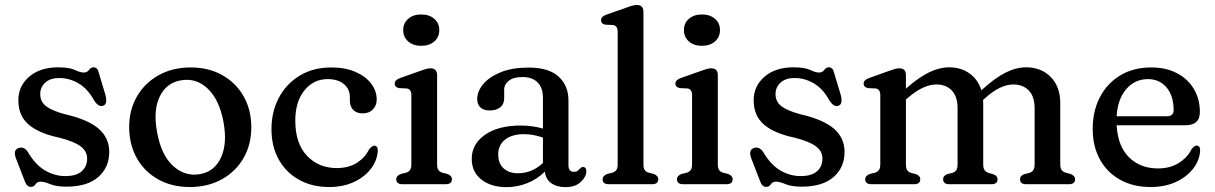

<svg xmlns="http://www.w3.org/2000/svg" viewBox="-20 -758 4998 790"><path d="M223 -437Q187 -437 166.2 -418.2Q145.5 -399.5 145.5 -370.5Q145.5 -339.5 170 -320.8Q194.5 -302 247.5 -288Q341.5 -266.5 385.5 -228.8Q429.5 -191 429.5 -132.5Q429.5 -69.5 384.5 -29.8Q339.5 10 253 10Q211.5 10 187 -0.2Q162.5 -10.5 147.5 -10.5Q133 -10.5 126.2 0.2Q119.5 11 106.5 11Q90.5 11 82 -12.5L46 -105.5Q32.5 -141 56.5 -149Q78 -156.5 94.5 -133Q125 -80.5 164.8 -57Q204.5 -33.5 248.5 -33.5Q294.5 -33.5 316.5 -53.5Q338.5 -73.5 338.5 -105Q338.5 -136.5 311 -156.5Q283.5 -176.5 224 -191.5Q139 -209.5 97.2 -246Q55.5 -282.5 55.5 -345.5Q55.5 -404 100.2 -442.5Q145 -481 219 -481Q265 -481 288 -470.2Q311 -459.5 324 -459.5Q338.5 -459.5 346 -470.2Q353.5 -481 365 -481Q381 -481 386 -460L413.5 -368.5Q418 -352.5 416.8 -339.5Q415.5 -326.5 403 -322.5Q384.5 -317 366.5 -346Q341 -392.5 303.5 -414.8Q266 -437 223 -437Z M764.5 -480.5Q838.5 -480.5 894.5 -449Q950.5 -417.5 982.2 -362Q1014 -306.5 1014 -234Q1014 -163 982 -107.5Q950 -52 892.8 -20.2Q835.5 11.5 761 11.5Q687 11.5 630.8 -20Q574.5 -51.5 543 -107.2Q511.5 -163 511.5 -236Q511.5 -306 543.5 -361.2Q575.5 -416.5 632.8 -448.5Q690 -480.5 764.5 -480.5ZM802.5 -41.5Q862 -51.5 889 -109.2Q916 -167 899.5 -256.5Q882 -349 834.2 -393.8Q786.5 -438.5 724.5 -427.5Q664.5 -417.5 637 -360.2Q609.5 -303 626.5 -213Q643.5 -120 692 -75.5Q740.5 -31 802.5 -41.5Z M1530 -348.5Q1530 -324 1514.2 -307.8Q1498.5 -291.5 1472.5 -291.5Q1447 -291.5 1433.2 -306Q1419.5 -320.5 1419.5 -344V-358.5Q1419.5 -391.5 1395 -412Q1370.5 -432.5 1328 -432.5Q1270 -432.5 1232.5 -386Q1195 -339.5 1195 -262Q1195 -167.5 1243.2 -117Q1291.5 -66.5 1365.5 -66.5Q1415 -66.5 1449 -88.5Q1483 -110.5 1498.5 -143.5Q1511.5 -158.5 1520 -158.5Q1535 -158 1534.5 -137.5Q1532 -97.5 1506 -63.5Q1480 -29.5 1435.8 -9Q1391.5 11.5 1334.5 11.5Q1264 11.5 1210.5 -18.2Q1157 -48 1127 -101.5Q1097 -155 1097 -226.5Q1097 -298.5 1127.5 -356Q1158 -413.5 1213.5 -447Q1269 -480.5 1343.5 -480.5Q1401 -480.5 1443 -462Q1485 -443.5 1507.5 -413.5Q1530 -383.5 1530 -348.5Z M1713 -569.5Q1680 -569.5 1659.5 -587.5Q1639 -605.5 1639 -634.5Q1639 -662.5 1659.5 -680.5Q1680 -698.5 1713 -698.5Q1746.5 -698.5 1767 -680.5Q1787.5 -662.5 1787.5 -634.5Q1787.5 -605.5 1767 -587.5Q1746.5 -569.5 1713 -569.5ZM1778.5 -448.5V-81.5Q1778.5 -66 1784 -58.2Q1789.5 -50.5 1800 -47.5L1820 -42.5Q1839.5 -35.5 1839.5 -20.5Q1839.5 0 1813.5 0H1636.5Q1610.5 0 1610.5 -20.5Q1610.5 -35 1630 -42.5L1651 -47.5Q1661.5 -51 1667 -58.5Q1672.5 -66 1672.5 -81.5V-366.5Q1672.5 -391 1654 -394L1621.5 -395.5Q1604 -399.5 1604 -414Q1604 -429 1626.5 -437L1705.5 -465Q1721 -470.5 1731.8 -473.8Q1742.5 -477 1751 -477Q1778.5 -477 1778.5 -448.5Z M1921 -104.5Q1921 -165 1975.2 -203.2Q2029.5 -241.5 2123.5 -241.5Q2148.5 -241.5 2171.8 -238Q2195 -234.5 2214 -229V-356Q2214 -397 2192 -419Q2170 -441 2130 -441Q2093 -441 2073.8 -426Q2054.5 -411 2054.5 -390V-354Q2054.5 -329.5 2038.5 -316.5Q2022.5 -303.5 1994.5 -303.5Q1969.5 -303.5 1956.5 -316.2Q1943.5 -329 1943.5 -350.5Q1943.5 -382 1968.2 -411.8Q1993 -441.5 2040.2 -460.8Q2087.5 -480 2155 -480Q2237.5 -480 2278.2 -443Q2319 -406 2319 -344.5V-78.5Q2319 -51 2341.5 -51Q2351.5 -51 2356.5 -55Q2361.5 -59 2365 -63Q2368 -66 2371 -68.5Q2374 -71 2378 -71Q2392.5 -71 2392.5 -53.5Q2392.5 -31 2369.8 -9.5Q2347 12 2307.5 12Q2271 12 2248 -4.5Q2225 -21 2222 -52Q2191 -21 2149.8 -4.5Q2108.5 12 2064 12Q2000.5 12 1960.8 -19.2Q1921 -50.5 1921 -104.5ZM2030 -122.5Q2030 -84.5 2052.8 -64.8Q2075.5 -45 2110.5 -45Q2169 -45 2214 -87.5V-192Q2196.5 -198 2177 -202Q2157.5 -206 2136 -206Q2087 -206 2058.5 -183.8Q2030 -161.5 2030 -122.5Z M2627.5 -709.5V-81.5Q2627.5 -66 2633 -58.2Q2638.5 -50.5 2649 -47.5L2669 -42.5Q2688.5 -35.5 2688.5 -20.5Q2688.5 0 2662.5 0H2485.5Q2459.5 0 2459.5 -20.5Q2459.5 -35 2479 -42.5L2500 -47.5Q2510.5 -51 2516 -58.5Q2521.5 -66 2521.5 -81.5V-627.5Q2521.5 -651.5 2503 -655L2470.5 -656.5Q2453 -660 2453 -675Q2453 -690 2475.5 -698L2554.5 -725.5Q2570 -731.5 2580.8 -734.5Q2591.5 -737.5 2600 -737.5Q2627.5 -737.5 2627.5 -709.5Z M2868 -569.5Q2835 -569.5 2814.5 -587.5Q2794 -605.5 2794 -634.5Q2794 -662.5 2814.5 -680.5Q2835 -698.5 2868 -698.5Q2901.5 -698.5 2922 -680.5Q2942.5 -662.5 2942.5 -634.5Q2942.5 -605.5 2922 -587.5Q2901.5 -569.5 2868 -569.5ZM2933.5 -448.5V-81.5Q2933.5 -66 2939 -58.2Q2944.5 -50.5 2955 -47.5L2975 -42.5Q2994.5 -35.5 2994.5 -20.5Q2994.5 0 2968.5 0H2791.5Q2765.5 0 2765.5 -20.5Q2765.5 -35 2785 -42.5L2806 -47.5Q2816.5 -51 2822 -58.5Q2827.5 -66 2827.5 -81.5V-366.5Q2827.5 -391 2809 -394L2776.5 -395.5Q2759 -399.5 2759 -414Q2759 -429 2781.5 -437L2860.5 -465Q2876 -470.5 2886.8 -473.8Q2897.5 -477 2906 -477Q2933.5 -477 2933.5 -448.5Z M3248.5 -437Q3212.5 -437 3191.8 -418.2Q3171 -399.5 3171 -370.5Q3171 -339.5 3195.5 -320.8Q3220 -302 3273 -288Q3367 -266.5 3411 -228.8Q3455 -191 3455 -132.5Q3455 -69.5 3410 -29.8Q3365 10 3278.5 10Q3237 10 3212.5 -0.2Q3188 -10.5 3173 -10.5Q3158.5 -10.5 3151.8 0.2Q3145 11 3132 11Q3116 11 3107.5 -12.5L3071.5 -105.5Q3058 -141 3082 -149Q3103.5 -156.5 3120 -133Q3150.5 -80.5 3190.2 -57Q3230 -33.5 3274 -33.5Q3320 -33.5 3342 -53.5Q3364 -73.5 3364 -105Q3364 -136.5 3336.5 -156.5Q3309 -176.5 3249.5 -191.5Q3164.5 -209.5 3122.8 -246Q3081 -282.5 3081 -345.5Q3081 -404 3125.8 -442.5Q3170.5 -481 3244.5 -481Q3290.5 -481 3313.5 -470.2Q3336.5 -459.5 3349.5 -459.5Q3364 -459.5 3371.5 -470.2Q3379 -481 3390.5 -481Q3406.5 -481 3411.5 -460L3439 -368.5Q3443.5 -352.5 3442.2 -339.5Q3441 -326.5 3428.5 -322.5Q3410 -317 3392 -346Q3366.5 -392.5 3329 -414.8Q3291.5 -437 3248.5 -437Z M3707.5 -448.5V-393.5Q3760.5 -440 3803 -460.5Q3845.5 -481 3885 -481Q3934 -481 3969.2 -455.8Q4004.5 -430.5 4018 -386.5Q4073 -437 4117 -459Q4161 -481 4201.5 -481Q4264.5 -481 4303.5 -441Q4342.5 -401 4342.5 -334V-82.5Q4342.5 -66.5 4348.2 -58.5Q4354 -50.5 4365 -47.5L4384 -42.5Q4403.5 -35 4403.5 -20.5Q4403.5 0 4377.5 0H4202Q4177 0 4177 -21Q4177 -34.5 4194.5 -41.5L4215.5 -46.5Q4226 -50 4231.5 -58Q4237 -66 4237 -82.5V-312.5Q4237 -361 4213 -385.8Q4189 -410.5 4149.5 -410.5Q4123.5 -410.5 4094.2 -396.8Q4065 -383 4032 -353L4025 -347Q4025.5 -340.5 4025.5 -334V-82.5Q4025.5 -65.5 4031.2 -57.8Q4037 -50 4048 -46.5L4067 -41Q4084.5 -34.5 4084.5 -21Q4084.5 0 4059.5 0H3885.5Q3860.5 0 3860.5 -21Q3860.5 -34.5 3877.5 -41.5L3898.5 -46.5Q3909.5 -50 3914.8 -58Q3920 -66 3920 -82.5V-312.5Q3920 -361 3896.2 -385.8Q3872.5 -410.5 3832.5 -410.5Q3807 -410.5 3777.8 -397.2Q3748.5 -384 3715 -355L3707.5 -348.5V-81.5Q3707.5 -65.5 3712.8 -57.8Q3718 -50 3729 -46.5L3749 -41.5Q3766.5 -34.5 3766.5 -21Q3766.5 0 3741 0H3566Q3540 0 3540 -20.5Q3540 -35 3559.5 -42.5L3580.5 -47.5Q3591 -51 3596.5 -58.5Q3602 -66 3602 -81.5V-366.5Q3602 -391 3583.5 -394L3551 -395.5Q3533.5 -399.5 3533.5 -414Q3533.5 -429 3556 -437L3634.5 -465Q3649.5 -470.5 3660.5 -473.8Q3671.5 -477 3680.5 -477Q3707.5 -477 3707.5 -448.5Z M4917 -297Q4917 -242.5 4856.5 -242.5H4574.5Q4579.5 -155.5 4626 -110.2Q4672.5 -65 4744.5 -65Q4795 -65 4830.8 -87.8Q4866.5 -110.5 4882.5 -144Q4894.5 -159 4903.5 -159Q4918.5 -158.5 4918 -138.5Q4916 -98.5 4889.5 -64.2Q4863 -30 4818 -9.2Q4773 11.5 4714.5 11.5Q4642.5 11.5 4588.8 -18.5Q4535 -48.5 4505.5 -102.2Q4476 -156 4476 -227.5Q4476 -300 4505.2 -357.2Q4534.5 -414.5 4588.8 -447.5Q4643 -480.5 4717.5 -480.5Q4777.5 -480.5 4822.5 -457Q4867.5 -433.5 4892.2 -392Q4917 -350.5 4917 -297ZM4703 -432.5Q4649.5 -432.5 4614 -391.2Q4578.5 -350 4574.5 -279.5H4780.5Q4809 -279.5 4809 -305Q4809 -363.5 4780 -398Q4751 -432.5 4703 -432.5Z"/></svg>

Font: Fraunces 9pt Soft
Style: Regular
Weight: 400
Version: Version 1.000;[0bf87f6ff]